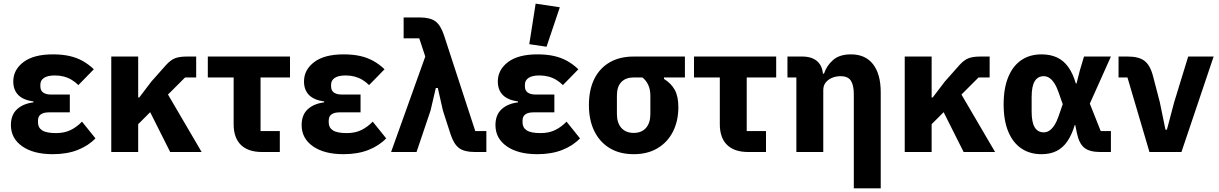

<svg xmlns="http://www.w3.org/2000/svg" viewBox="-20 -836 6704 1056"><path d="M431 -167 505 -75Q467 -35 408 -11.5Q349 12 270 12Q164 12 102 -31.5Q40 -75 40 -148Q40 -204 73.5 -235Q107 -266 164 -273V-278Q107 -286 80 -314Q53 -342 53 -388Q53 -452 109 -494.5Q165 -537 271 -537Q322 -537 362 -528Q402 -519 435 -500.5Q468 -482 496 -455L411 -368Q394 -385 374 -397Q354 -409 331 -415Q308 -421 282 -421Q242 -421 222 -407.5Q202 -394 202 -371V-361Q202 -338 217.5 -327Q233 -316 261 -316H364V-218H248Q220 -218 204.5 -207Q189 -196 189 -173V-162Q189 -134 212 -119Q235 -104 288 -104Q334 -104 368 -120.5Q402 -137 431 -167Z M916 0 806 -219 740 -153V0H592V-525H740V-300H746L813 -388L892 -477Q918 -506 942.5 -515.5Q967 -525 1007 -525H1059V-410H998L904 -316L1089 0Z M1519 0H1421Q1345 0 1305 -39Q1265 -78 1265 -153V-410H1123V-525H1575V-410H1413V-115H1519Z M2030 -167 2104 -75Q2066 -35 2007 -11.5Q1948 12 1869 12Q1763 12 1701 -31.5Q1639 -75 1639 -148Q1639 -204 1672.5 -235Q1706 -266 1763 -273V-278Q1706 -286 1679 -314Q1652 -342 1652 -388Q1652 -452 1708 -494.5Q1764 -537 1870 -537Q1921 -537 1961 -528Q2001 -519 2034 -500.5Q2067 -482 2095 -455L2010 -368Q1993 -385 1973 -397Q1953 -409 1930 -415Q1907 -421 1881 -421Q1841 -421 1821 -407.5Q1801 -394 1801 -371V-361Q1801 -338 1816.5 -327Q1832 -316 1860 -316H1963V-218H1847Q1819 -218 1803.5 -207Q1788 -196 1788 -173V-162Q1788 -134 1811 -119Q1834 -104 1887 -104Q1933 -104 1967 -120.5Q2001 -137 2030 -167Z M2319 -525 2286 -625H2200V-740H2289Q2346 -740 2375 -718.5Q2404 -697 2422 -642L2594 -115H2655V0H2591Q2534 0 2505 -21.5Q2476 -43 2458 -98L2416 -228L2388 -352H2377L2348 -228L2271 0H2131Z M3096 -167 3170 -75Q3132 -35 3073 -11.5Q3014 12 2935 12Q2829 12 2767 -31.5Q2705 -75 2705 -148Q2705 -204 2738.5 -235Q2772 -266 2829 -273V-278Q2772 -286 2745 -314Q2718 -342 2718 -388Q2718 -452 2774 -494.5Q2830 -537 2936 -537Q2987 -537 3027 -528Q3067 -519 3100 -500.5Q3133 -482 3161 -455L3076 -368Q3059 -385 3039 -397Q3019 -409 2996 -415Q2973 -421 2947 -421Q2907 -421 2887 -407.5Q2867 -394 2867 -371V-361Q2867 -338 2882.5 -327Q2898 -316 2926 -316H3029V-218H2913Q2885 -218 2869.5 -207Q2854 -196 2854 -173V-162Q2854 -134 2877 -119Q2900 -104 2953 -104Q2999 -104 3033 -120.5Q3067 -137 3096 -167ZM3059 -796 2986 -579 2891 -593 2926 -816Z M3747 -410H3632V-402Q3671 -378 3691 -342Q3711 -306 3711 -247Q3711 -171 3681.5 -112.5Q3652 -54 3597 -21Q3542 12 3465 12Q3388 12 3333 -21.5Q3278 -55 3248.5 -115.5Q3219 -176 3219 -257Q3219 -342 3248.5 -401.5Q3278 -461 3333 -493Q3388 -525 3465 -525H3747ZM3513 -410H3465Q3422 -410 3397.5 -385Q3373 -360 3373 -310V-209Q3373 -160 3397.5 -132.5Q3422 -105 3465 -105Q3509 -105 3533 -132.5Q3557 -160 3557 -209V-310Q3557 -343 3545.5 -368.5Q3534 -394 3513 -410Z M4193 0H4095Q4019 0 3979 -39Q3939 -78 3939 -153V-410H3797V-525H4249V-410H4087V-115H4193Z M4508 0H4360V-410H4311V-525H4393Q4447 -525 4477 -497Q4507 -469 4507 -413V-406L4470 -431H4512Q4527 -476 4562.5 -506.5Q4598 -537 4660 -537Q4740 -537 4782 -482.5Q4824 -428 4824 -329V200H4676V-317Q4676 -367 4660 -392Q4644 -417 4603 -417Q4579 -417 4557.5 -408.5Q4536 -400 4522 -383Q4508 -366 4508 -340Z M5280 0 5170 -219 5104 -153V0H4956V-525H5104V-300H5110L5177 -388L5256 -477Q5282 -506 5306.5 -515.5Q5331 -525 5371 -525H5423V-410H5362L5268 -316L5453 0Z M6090 -115V0H6031Q5973 0 5944 -23Q5915 -46 5903 -104L5894 -148H5891Q5875 -95 5851 -59.5Q5827 -24 5792 -6Q5757 12 5708 12Q5644 12 5597.5 -19.5Q5551 -51 5525.5 -112Q5500 -173 5500 -262Q5500 -351 5525.5 -412.5Q5551 -474 5597.5 -505.5Q5644 -537 5708 -537Q5757 -537 5793.5 -520Q5830 -503 5855.5 -467.5Q5881 -432 5897 -377H5901L5919 -448L5942 -525H6090L5974 -266L6034 -115ZM5721 -108Q5737 -108 5751.5 -117.5Q5766 -127 5779 -147Q5792 -167 5803 -199L5825 -263L5803 -326Q5792 -358 5779 -378Q5766 -398 5751.5 -407.5Q5737 -417 5721 -417Q5688 -417 5671 -389.5Q5654 -362 5654 -302V-223Q5654 -163 5671 -135.5Q5688 -108 5721 -108Z M6478 0H6302L6181 -410H6132V-525H6184Q6243 -525 6274.5 -501.5Q6306 -478 6322 -416L6359 -274L6390 -123H6398L6438 -274L6515 -525H6655Z"/></svg>

Font: IBM Plex Sans Var
Style: Regular
Weight: 400
Designer: Mike Abbink, Paul van der Laan, Pieter van Rosmalen
Foundry: Bold Monday
Version: Version 3.000